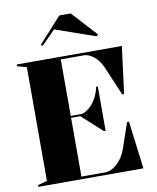

<svg xmlns="http://www.w3.org/2000/svg" viewBox="-100 -1017 894 1094"><g transform="rotate(-10 347.5 -470.5)"><path d="M32 0V-10L86 -25V-683L32 -698V-708H640L605 -436H594L522 -606Q502 -649 473 -671Q444 -693 418 -693H284V-366H339Q357 -366 373 -376Q389 -386 403 -400Q424 -422 438 -452Q452 -482 455 -504H465V-248H455L337 -355H284V-15H421Q455 -15 489 -44.5Q523 -74 543 -127L594 -276H605L640 0ZM196 -787 186 -794 319 -941H385L518 -796L508 -787L276 -868Z"/></g></svg>

Font: Kalnia Thin SemiBold
Style: Regular
Weight: 600
Version: Version 1.105